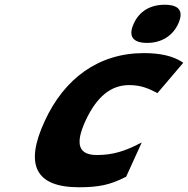

<svg xmlns="http://www.w3.org/2000/svg" viewBox="-20 -780 793 810"><path d="M512 -34 578 -179 564 -172C509 -144 458 -126 389 -126C312 -126 295 -171 341 -271C389 -374 449 -421 525 -421C576 -421 607 -406 639 -390L644 -387L753 -515L749 -518C710 -544 655 -556 587 -556C395 -556 251 -448 169 -270C83 -85 129 10 313 10C396 10 444 0 507 -32ZM675 -760C614 -760 568 -733 544 -680C520 -627 540 -599 601 -599C659 -599 708 -627 732 -680C756 -733 736 -760 675 -760Z"/></svg>

Font: Passageway
Style: BdSuIt
Weight: 700
Foundry: Ascender Corporation
Version: Version 1.11